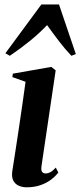

<svg xmlns="http://www.w3.org/2000/svg" viewBox="-20 -806 351 838"><path d="M96 11.5Q78.5 11.5 62.8 5Q47 -1.5 38.5 -17Q30 -32.5 33.5 -58Q34.5 -65 38.8 -91.8Q43 -118.5 49.2 -159.2Q55.5 -200 62.8 -248.8Q70 -297.5 77.5 -349.2Q85 -401 91.5 -449L34 -469.5L36 -484.5L204 -514L223 -499L161 -80.5Q158.5 -61.5 164.2 -55.2Q170 -49 178.5 -49Q189.5 -49 199.5 -54.2Q209.5 -59.5 223.5 -74.5L234.5 -53Q221.5 -36 201.8 -21.2Q182 -6.5 155.5 2.5Q129 11.5 96 11.5ZM23 -562.5 3.5 -573.5 160.5 -786.5H237.5L311 -570L291.5 -562.5Q264.5 -591 238.2 -625.2Q212 -659.5 185.5 -696.5Q153.5 -662.5 112.5 -629Q71.5 -595.5 23 -562.5Z"/></svg>

Font: Merriweather 144pt SemiBold
Style: Italic
Weight: 600
Italic angle: -7.8°
Version: Version 2.101